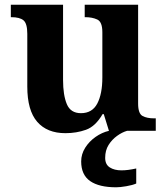

<svg xmlns="http://www.w3.org/2000/svg" viewBox="-20 -556 707 816"><path d="M258 10Q180 10 138 -38.5Q96 -87 96 -188V-412Q96 -456 80 -469.5Q64 -483 28 -483H26V-536H248V-216Q248 -152 264 -113.5Q280 -75 324 -75Q372 -75 393.5 -116Q415 -157 415 -227V-419Q415 -463 393.5 -473Q372 -483 343 -483H340V-536H567V-116Q567 -73 586 -63Q605 -53 634 -53H642V0H443L421 -71H416Q386 -19 345.5 -4.5Q305 10 258 10ZM474 240Q401 240 363 213.5Q325 187 325 130Q325 99 342 72Q359 45 386 26Q413 7 443 0H520Q499 6 477.5 21.5Q456 37 441.5 60Q427 83 427 115Q427 143 446.5 155.5Q466 168 496 168Q510 168 525.5 166Q541 164 559 160V224Q543 231 516.5 235.5Q490 240 474 240Z"/></svg>

Font: Noto Serif NP Hmong
Style: Regular
Weight: 400
Designer: Dalton Maag Ltd
Foundry: Dalton Maag Ltd
Version: Version 1.001